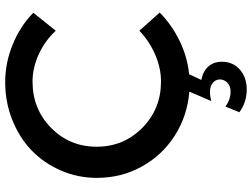

<svg xmlns="http://www.w3.org/2000/svg" viewBox="-135 -608 967 737"><g transform="rotate(-90 348.5 -239.5)"><path d="M34.2 -351.1Q34.2 -424.3 62.7 -489.7Q91.3 -555.2 140.1 -602.1Q189 -648.9 257.1 -676Q325.2 -703.1 401.9 -703.1Q475.6 -703.1 546.1 -674.3Q616.7 -645.5 668 -595.2L599.1 -508.8Q561 -550.3 508.8 -574.2Q456.5 -598.1 403.8 -598.1Q298.8 -598.1 226.3 -526.9Q153.8 -455.6 153.8 -352.1Q153.8 -248.5 226.3 -176.8Q298.8 -105 403.8 -105Q455.6 -105 507.1 -127.2Q558.6 -149.4 599.1 -188L668.9 -109.9Q621.1 -63 559.3 -33.2Q497.6 -3.4 432.1 2.9L410.2 49.8Q442.4 55.7 461.2 76.2Q480 96.7 480 128.9Q480 171.4 449.7 197.8Q419.4 224.1 374 224.1Q324.2 224.1 286.1 195.8L308.1 142.1Q334 162.1 366.2 162.1Q386.7 162.1 399.4 149.7Q412.1 137.2 412.1 121.1Q412.1 105.5 399.7 94.2Q387.2 83 363.8 83Q347.7 83 329.1 87.9L365.2 3.9Q272 -3.9 196.3 -52.2Q120.6 -100.6 77.4 -179.2Q34.2 -257.8 34.2 -351.1Z"/></g></svg>

Font: Trueno
Style: Rg
Weight: 400
Designer: Julieta Ulanovsky
Foundry: Julieta Ulanovsky
Version: Version 3.001b